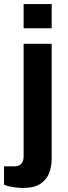

<svg xmlns="http://www.w3.org/2000/svg" viewBox="-53 -743 337 951"><path d="M64 -603V-723H203V-603ZM61 188Q47 188 29.5 186Q12 184 -5 180.5Q-22 177 -33 172V81H17Q40 81 52 68.5Q64 56 64 32V-526H203V43Q203 83 189.5 116Q176 149 145.5 168.5Q115 188 61 188Z"/></svg>

Font: Archivo SemiBold
Style: Bold
Weight: 700
Version: Version 2.001